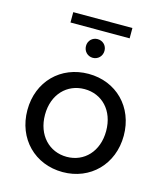

<svg xmlns="http://www.w3.org/2000/svg" viewBox="-122 -924 881 1022"><g transform="rotate(15 318.5 -412.5)"><path d="M319 6C471 6 584 -107 584 -265C584 -423 471 -535 319 -535C166 -535 53 -423 53 -265C53 -107 166 6 319 6ZM319 -78C223 -78 150 -152 150 -265C150 -378 223 -451 319 -451C415 -451 487 -378 487 -265C487 -152 415 -78 319 -78ZM317 -623C345 -623 368 -645 368 -675C368 -705 345 -726 317 -726C289 -726 266 -705 266 -675C266 -645 289 -623 317 -623ZM154 -774H480V-831H154Z"/></g></svg>

Font: Chess Sans Medium
Style: Regular
Weight: 500
Designer: Wolf Bōese
Foundry: Wolf Bōese
Version: Version 7.223;Glyphs 3.3 (3306)